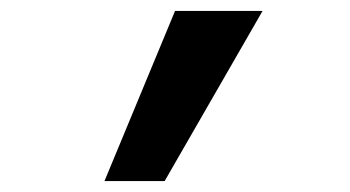

<svg xmlns="http://www.w3.org/2000/svg" viewBox="-20 -740 640 351"><path d="M171 -409H281L460 -720H300Z"/></svg>

Font: JetBrains Mono
Style: Bold Italic
Weight: 558
Italic angle: -9°
Monospace: yes
Designer: Philipp Nurullin, Konstantin Bulenkov
Foundry: JetBrains
Version: Version 2.305